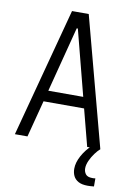

<svg xmlns="http://www.w3.org/2000/svg" viewBox="-97 -747 688 1007"><g transform="rotate(10 247.5 -244.0)"><path d="M20 0 203 -688H292L475 0H405L354 -196H138L87 0ZM153 -255H339L249 -603H243ZM443 200Q411 200 392.5 189.5Q374 179 366 162Q358 145 358 124Q358 91 378 54.5Q398 18 429 -10L475 0Q462 11 448 30Q434 49 424 71Q414 93 414 112Q414 130 424 143Q434 156 459 156Q462 156 466 156Q470 156 476 155V198Q464 199 457.5 199.5Q451 200 443 200Z"/></g></svg>

Font: Saira Condensed
Style: Regular
Weight: 400
Width: 3
Designer: Hector Gatti with collaboration of the Omnibus-Type team
Foundry: Omnibus-Type
Version: Version 1.101